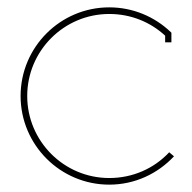

<svg xmlns="http://www.w3.org/2000/svg" viewBox="-20 -493 522 522"><path d="M277 9C347 9 409 -21 453 -68L440 -79C399 -35 341 -9 277 -9C154 -9 54 -109 54 -232C54 -355 154 -455 277 -455C336 -455 389 -433 429 -396V-378H446V-404L444 -406C400 -448 341 -473 277 -473C144 -473 36 -365 36 -232C36 -99 144 9 277 9Z"/></svg>

Font: Rawengulk
Style: Light
Weight: 300
Version: Version 0.9